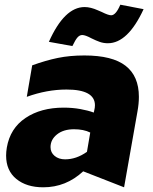

<svg xmlns="http://www.w3.org/2000/svg" viewBox="-20 -785 651 817"><path d="M257 -107Q230 -107 212.5 -121.5Q195 -136 195 -159Q195 -191 222.5 -213Q250 -235 295 -235Q336 -235 364 -221L350 -139Q305 -107 257 -107ZM571 -373Q571 -461 514.5 -505Q458 -549 339 -549Q277 -549 226 -538.5Q175 -528 117 -507L94 -373Q180 -404 263 -404Q384 -404 384 -337Q384 -327 381 -315L379 -306Q355 -315 321.5 -321Q288 -327 251 -327Q154 -327 88.5 -283Q23 -239 9 -157Q6 -139 6 -123Q6 -59 49.5 -23.5Q93 12 164 12Q261 12 334 -56L508 12L565 -311Q571 -344 571 -373ZM330 -636Q343 -636 369 -622Q389 -612 405 -606.5Q421 -601 439 -601Q524 -601 591 -746L492 -765Q473 -720 453 -720Q441 -720 413 -734Q410 -735 395.5 -741.5Q381 -748 367 -751.5Q353 -755 340 -755Q254 -755 188 -607L288 -589Q301 -616 310 -626Q319 -636 330 -636Z"/></svg>

Font: Geom Black
Style: Bold Italic
Weight: 900
Italic angle: -10°
Version: Version 1.102